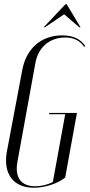

<svg xmlns="http://www.w3.org/2000/svg" viewBox="-20 -873 420 901"><path d="M185 -745H191L281 -806L352 -745H358L293 -853H287ZM84 -542 12 -160C-6 -58 42 8 139 8C192 8 252 -12 286 -40L341 -343H211L210 -337H286L228 -19C204 -6 173 1 145 1C78 1 48 -41 62 -115L146 -577C159 -651 213 -697 286 -697C326 -697 356 -682 375 -653L380 -657C358 -691 321 -707 272 -707C171 -707 102 -643 84 -542Z"/></svg>

Font: Moniqa Ita Display
Style: Italic
Weight: 400
Italic angle: -10°
Designer: Rajesh Rajput
Foundry: Rajesh Rajput
Version: Version 1.000